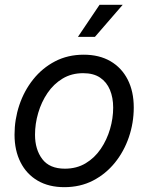

<svg xmlns="http://www.w3.org/2000/svg" viewBox="-20 -774 623 806"><path d="M250 11.7Q185.1 11.7 138.2 -15.6Q91.3 -43 66.2 -92.8Q41 -142.6 41 -208.5Q41 -272.5 61 -332.5Q81.1 -392.6 119.1 -440.4Q157.2 -488.3 210.9 -516.4Q264.6 -544.4 331.5 -544.4Q396.5 -544.4 443.6 -517.1Q490.7 -489.7 516.1 -439.9Q541.5 -390.1 541.5 -322.8Q541.5 -258.3 521 -198.2Q500.5 -138.2 462.2 -90.8Q423.8 -43.5 370.4 -15.9Q316.9 11.7 250 11.7ZM252.4 -65.9Q301.8 -65.9 339.6 -88.6Q377.4 -111.3 403.1 -149.2Q428.7 -187 441.9 -232.2Q455.1 -277.3 455.1 -322.3Q455.1 -364.3 441.4 -397Q427.7 -429.7 400.1 -448.2Q372.6 -466.8 329.1 -466.8Q280.3 -466.8 242.7 -444.1Q205.1 -421.4 179.4 -383.5Q153.8 -345.7 140.4 -300Q127 -254.4 127 -208.5Q127 -146.5 157.5 -106.2Q188 -65.9 252.4 -65.9ZM307.1 -619.1 397.9 -753.9H495.1L378.4 -619.1Z"/></svg>

Font: Inter 20pt
Style: Italic
Weight: 400
Italic angle: -9.3988°
Version: Version 4.001;git-66647c0bb